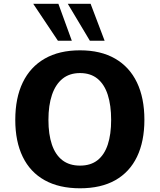

<svg xmlns="http://www.w3.org/2000/svg" viewBox="-20 -988 847 1018"><path d="M404.3 10.3Q293.5 10.3 216.8 -32.5Q140.1 -75.2 100.6 -156.5Q61 -237.8 61 -352.5Q61 -468.8 100.8 -551Q140.6 -633.3 217.3 -677.2Q293.9 -721.2 404.3 -721.2Q514.2 -721.2 590.3 -677.2Q666.5 -633.3 706.1 -550.8Q745.6 -468.3 745.6 -353Q745.6 -238.3 706.5 -157Q667.5 -75.7 591.6 -32.7Q515.6 10.3 404.3 10.3ZM404.3 -109.9Q460.9 -109.9 497.3 -138.7Q533.7 -167.5 551.5 -221.7Q569.3 -275.9 569.3 -352.1Q569.3 -429.2 551.5 -484.9Q533.7 -540.5 497.1 -570.6Q460.4 -600.6 404.3 -600.6Q348.6 -600.6 311.5 -570.6Q274.4 -540.5 255.6 -485.1Q236.8 -429.7 236.8 -352.1Q236.8 -275.9 255.1 -221.7Q273.4 -167.5 310.5 -138.7Q347.7 -109.9 404.3 -109.9ZM287.1 -772 156.2 -967.8H289.6L360.8 -772ZM456.5 -772 339.4 -967.8H460.4L534.7 -772Z"/></svg>

Font: Comme
Style: Bold
Weight: 700
Version: Version 1.000;gftools[0.9.27]